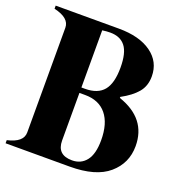

<svg xmlns="http://www.w3.org/2000/svg" viewBox="-122 -762 808 865"><g transform="rotate(20 281.5 -330.0)"><path d="M306 0H-1V-15Q74 -32 74 -79V-581Q74 -628 -1 -645V-660H302Q401 -660 458 -619Q515 -578 515 -508Q515 -462 489 -431Q463 -400 413 -373V-368Q554 -320 554 -188Q554 -106 492.5 -53Q431 0 306 0ZM234 -627V-353H251Q312 -353 340.5 -387.5Q369 -422 369 -497Q369 -568 344.5 -599Q320 -630 272 -630Q254 -630 234 -627ZM399 -160Q399 -240 363.5 -283.5Q328 -327 261 -327H234V-99Q234 -30 306 -30Q349 -30 374 -62Q399 -94 399 -160Z"/></g></svg>

Font: FFF_NEPSZA-BADSAG Bold
Style: Regular
Weight: 700
Designer: bBox Type GmbH
Foundry: bBox Type GmbH
Version: Version 0.002